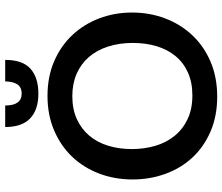

<svg xmlns="http://www.w3.org/2000/svg" viewBox="-80 -788 877 758"><g transform="rotate(-90 359.0 -408.5)"><path d="M502 -827Q502 -758 467 -727Q432 -696 369 -696Q305 -696 271 -728.5Q237 -761 237 -827H322Q322 -762 369 -762Q395 -762 406 -780Q417 -798 417 -827ZM689 -326Q689 -257 666 -196Q643 -135 600 -89Q557 -43 495.5 -16.5Q434 10 357 10Q280 10 219 -16.5Q158 -43 116 -88.5Q74 -134 52 -195Q30 -256 30 -324Q30 -395 53.5 -456.5Q77 -518 120 -563Q163 -608 224 -634Q285 -660 360 -660Q436 -660 497 -633.5Q558 -607 600.5 -561.5Q643 -516 666 -455.5Q689 -395 689 -326ZM569 -323Q569 -377 554.5 -421.5Q540 -466 513 -497Q486 -528 447 -545Q408 -562 359 -562Q307 -562 268 -544Q229 -526 202.5 -494.5Q176 -463 163 -420Q150 -377 150 -327Q150 -279 162.5 -235.5Q175 -192 201.5 -159Q228 -126 268 -107Q308 -88 362 -88Q413 -88 452 -105.5Q491 -123 517 -154.5Q543 -186 556 -229Q569 -272 569 -323Z"/></g></svg>

Font: Zilla Slab SemiBold
Style: Regular
Weight: 600
Designer: Typotheque.com
Foundry: Typotheque type foundry
Version: Version 1.1; 2017